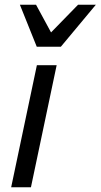

<svg xmlns="http://www.w3.org/2000/svg" viewBox="-20 -786 422 806"><path d="M26.9 0 134.8 -512.2H217.8L109.9 0ZM131.3 -766.1 194.3 -649.9 307.6 -766.1H382.3L235.4 -589.8H134.3L63.5 -766.1Z"/></svg>

Font: Clear Sans
Style: Italic
Weight: 400
Italic angle: -12°
Foundry: Intel Corporation
Version: Version 1.00